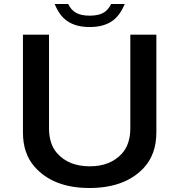

<svg xmlns="http://www.w3.org/2000/svg" viewBox="-20 -899 900 964"><path d="M606.4 -878.9Q583 -823.2 547.4 -796.4Q502.9 -763.2 429.7 -763.2Q345.7 -763.2 298.8 -808.6Q272.9 -834 254.4 -878.9H322.3Q337.4 -848.6 360.8 -835.4Q386.2 -820.3 430.7 -820.3Q479 -820.3 506.3 -839.4Q524.4 -852.5 538.1 -878.9ZM95.2 -725.1H226.1V-254.9Q226.1 -176.3 266.1 -130.4Q324.2 -64 430.7 -64Q533.2 -64 591.3 -127Q634.3 -173.8 634.3 -254.9V-725.1H765.1V-233.9Q765.1 -122.1 698.7 -52.7Q604.5 44.9 429.2 44.9Q248 44.9 154.3 -61Q95.2 -127.4 95.2 -233.9Z"/></svg>

Font: FORM UDPGothic
Style: Bold
Weight: 700
Foundry: Pronama LLC
Version: Version 1.051